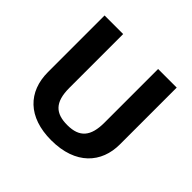

<svg xmlns="http://www.w3.org/2000/svg" viewBox="-174 -904 1103 1103"><g transform="rotate(45 378.0 -352.0)"><path d="M671 -252V-714H520V-278C520 -167 478 -117 379 -117C284 -117 236 -159 236 -277V-714H85V-254C85 -95 186 10 375 10C574 10 671 -104 671 -252Z"/></g></svg>

Font: Noto Sans Bassa Vah
Style: Bold
Weight: 700
Designer: Monotype Design Team
Foundry: Monotype Imaging Inc.
Version: Version 2.002